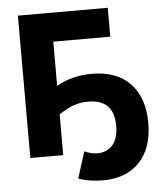

<svg xmlns="http://www.w3.org/2000/svg" viewBox="-57 -761 827 954"><g transform="rotate(-5 356.0 -284.0)"><path d="M407.2 -390.1Q532.7 -390.1 599.9 -319.1Q667 -248 667 -123Q667 2.9 600.8 72.5Q534.7 142.1 418 142.1Q353.5 142.1 295.9 123L337.9 -9.8Q371.6 5.9 402.8 5.9Q448.2 5.9 477.5 -25.9Q506.8 -57.6 506.8 -123Q506.8 -253.9 378.9 -253.9Q337.9 -253.9 305.4 -242.2Q272.9 -230.5 231.9 -203.1V0H67.9V-710H516.1V-565.9H231.9V-345.2Q309.6 -390.1 407.2 -390.1Z"/></g></svg>

Font: Raleway-v4020 ExtraBold
Style: Regular
Weight: 800
Designer: Matt McInerney, Pablo Impallari, Rodrigo Fuenzalida
Foundry: Matt McInerney, Pablo Impallari, Rodrigo Fuenzalida
Version: Version 4.020;PS 004.020;hotconv 1.0.88;makeotf.lib2.5.64775